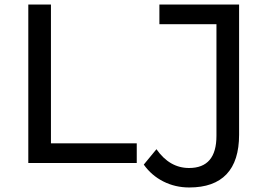

<svg xmlns="http://www.w3.org/2000/svg" viewBox="-20 -720 1175 848"><path d="M105 -700V0H584V-87H205V-700ZM701.5 81.5C736.5 99.2 774.7 108 816 108C888.7 108 943.5 88.5 980.5 49.5C1017.5 10.5 1036 -47.7 1036 -125V-700H684V-613H936V-120C936 -25.3 895.7 22 815 22C757.7 22 709.7 -5.7 671 -61L615 7C637.7 39 666.5 63.8 701.5 81.5Z"/></svg>

Font: ICO Headline
Style: Regular
Weight: 500
Designer: Julieta Ulanovsky
Foundry: Julieta Ulanovsky
Version: Version 7.200